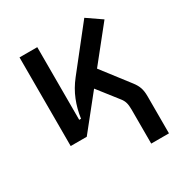

<svg xmlns="http://www.w3.org/2000/svg" viewBox="-168 -653 922 971"><g transform="rotate(-30 293.0 -167.0)"><path d="M170.9 0H77.1V-517.6H180.7V-93.3H191.4Q198.7 -147 218.3 -195.8Q237.8 -244.6 272.5 -288.6L460.9 -527.3L545.4 -469.2L388.2 -272.5L509.8 -114.7Q525.9 -93.8 532.7 -73.7Q539.6 -53.7 539.6 -24.4V192.9H436V-5.9Q436 -30.8 431.6 -46.1Q427.2 -61.5 416.5 -75.2L324.7 -192.4Z"/></g></svg>

Font: Cascadia Mono PL
Style: Regular
Weight: 400
Monospace: yes
Designer: Aaron Bell
Foundry: Saja Typeworks
Version: Version 2404.023; ttfautohint (v1.8.4)